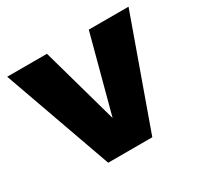

<svg xmlns="http://www.w3.org/2000/svg" viewBox="-118 -659 824 799"><g transform="rotate(-30 294.0 -260.0)"><path d="M188 0H400L586 -520H395L297 -152L194 -520H3Z"/></g></svg>

Font: Aspekta 850
Style: Regular
Weight: 850
Designer: Ivo Dolenc
Version: Version 2.000